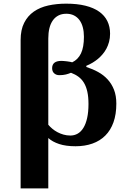

<svg xmlns="http://www.w3.org/2000/svg" viewBox="-20 -790 703 1050"><path d="M92.8 240.2V-570.8Q92.8 -627 112.1 -665Q131.3 -703.1 165 -726.6Q198.7 -750 244.1 -760Q289.6 -770 341.8 -770Q401.9 -770 447 -758.8Q492.2 -747.6 522.2 -726.3Q552.2 -705.1 567.1 -674.6Q582 -644 582 -606Q582 -581.5 576.4 -561Q570.8 -540.5 561.8 -523.7Q552.7 -506.8 541 -493.2Q529.3 -479.5 517.1 -469.2Q488.3 -444.8 452.1 -430.2V-423.8Q486.8 -412.6 516.6 -396.2Q546.4 -379.9 568.6 -355.7Q590.8 -331.5 603.5 -299.1Q616.2 -266.6 616.2 -223.1Q616.2 -165 600.6 -121.3Q585 -77.6 555.9 -48.6Q526.9 -19.5 485.6 -4.9Q444.3 9.8 393.1 9.8Q340.3 9.8 303.5 -2.4Q266.6 -14.6 244.1 -35.2V240.2ZM365.2 -48.8Q386.7 -48.8 404.8 -59.1Q422.9 -69.3 436 -90.6Q449.2 -111.8 456.5 -144.3Q463.9 -176.8 463.9 -221.2Q463.9 -260.7 457.5 -288.8Q451.2 -316.9 439.2 -336.9Q427.2 -356.9 409.4 -370.1Q391.6 -383.3 368.2 -392.1Q356 -386.7 340.6 -382.8Q325.2 -378.9 304.2 -378.9Q287.6 -378.9 276.4 -388.9Q265.1 -398.9 265.1 -417Q265.1 -457 315.9 -457Q321.3 -457 329.3 -456.3Q337.4 -455.6 346.2 -454.6Q355 -453.6 362.8 -452.1Q370.6 -450.7 375 -449.2Q406.7 -464.4 422.9 -498Q439 -531.7 439 -588.9Q439 -617.2 432.9 -640.4Q426.8 -663.6 414.6 -680.2Q402.3 -696.8 384.3 -705.8Q366.2 -714.8 342.8 -714.8Q317.9 -714.8 299.6 -705.3Q281.2 -695.8 268.8 -678.2Q256.3 -660.6 250.2 -635.5Q244.1 -610.4 244.1 -579.1V-107.9Q253.4 -96.7 265.9 -86.2Q278.3 -75.7 293.7 -67.4Q309.1 -59.1 326.9 -54Q344.7 -48.8 365.2 -48.8Z"/></svg>

Font: Droid Serif
Style: Bold
Weight: 700
Designer: Monotype Design team
Foundry: Monotype Imaging Inc.
Version: Version 1.03